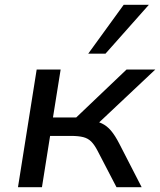

<svg xmlns="http://www.w3.org/2000/svg" viewBox="-20 -781 668 801"><path d="M55 0 133 -491H233L201 -291H298L508 -491H628L372 -250L353 -278Q384 -276 405 -266Q426 -256 443 -236Q460 -216 478 -181L571 0H466L387 -152Q374 -177 360.5 -190.5Q347 -204 327 -209Q307 -214 276 -214H189L155 0ZM348 -557 496 -761H601L420 -557Z"/></svg>

Font: Nunito Sans 10pt SemiExpanded Medium
Style: Italic
Weight: 500
Width: 6
Italic angle: -9°
Designer: Vernon Adams
Foundry: Vernon Adams
Version: Version 3.101;gftools[0.9.27]